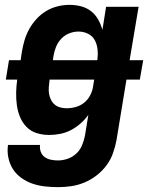

<svg xmlns="http://www.w3.org/2000/svg" viewBox="-20 -548 640 791"><path d="M219 223Q192 223 165 220Q138 217 113.5 208.5Q89 200 68 185Q47 170 33.5 149Q20 128 14.5 102Q9 76 13 49H145Q143 64 148 77.5Q153 91 164 99Q175 107 189.5 110Q204 113 219 113Q239 113 259 106Q279 99 294.5 84.5Q310 70 318 50.5Q326 31 330 11L344 -75Q330 -55 311.5 -39Q293 -23 272 -12Q251 -1 228 3.5Q205 8 183 8Q156 8 131.5 0.5Q107 -7 89.5 -25Q72 -43 62.5 -66Q53 -89 49.5 -114.5Q46 -140 46.5 -166.5Q47 -193 51 -220H4L17 -300H65L70 -334Q74 -358 81 -382Q88 -406 100.5 -428.5Q113 -451 131 -470.5Q149 -490 171 -503Q193 -516 217.5 -522Q242 -528 266 -528Q291 -528 314 -522Q337 -516 355 -502Q373 -488 384.5 -467.5Q396 -447 402 -425L417 -520H551L514 -300H570L556 -220H501L460 29Q455 56 445.5 83Q436 110 418.5 133.5Q401 157 377.5 175Q354 193 327.5 204Q301 215 273.5 219Q246 223 219 223ZM381 -300Q384 -322 382 -343Q380 -364 371 -381.5Q362 -399 343.5 -408.5Q325 -418 303 -418Q284 -418 265 -410.5Q246 -403 232 -388Q218 -373 210.5 -354Q203 -335 200 -316L198 -300ZM254 -102Q273 -102 291.5 -107Q310 -112 325.5 -124Q341 -136 350.5 -153.5Q360 -171 363 -189L368 -220H184V-216Q182 -202 181 -188.5Q180 -175 182 -162Q184 -149 190 -137Q196 -125 205.5 -117Q215 -109 228 -105.5Q241 -102 254 -102Z"/></svg>

Font: Iosevka SS04 XBd Ex Obl
Style: Regular
Weight: 800
Width: 7
Italic angle: -9°
Monospace: yes
Designer: Belleve Invis
Foundry: Belleve Invis
Version: Version 19.0.0; ttfautohint (v1.8.4)